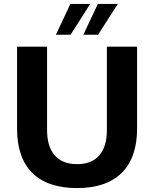

<svg xmlns="http://www.w3.org/2000/svg" viewBox="-20 -950 786 979"><path d="M67 -294V-712H220V-287Q220 -202 259.5 -157.5Q299 -113 373 -113Q447 -113 486 -157.5Q525 -202 525 -287V-712H679V-294Q679 -146 600.5 -68.5Q522 9 373 9Q223 9 145 -68Q67 -145 67 -294ZM265 -773 339 -930H440L340 -773ZM405 -773 479 -930H581L480 -773Z"/></svg>

Font: Muli ExtraBold
Style: Regular
Weight: 800
Designer: Vernon Adams
Foundry: Vernon Adams
Version: Version 2.000